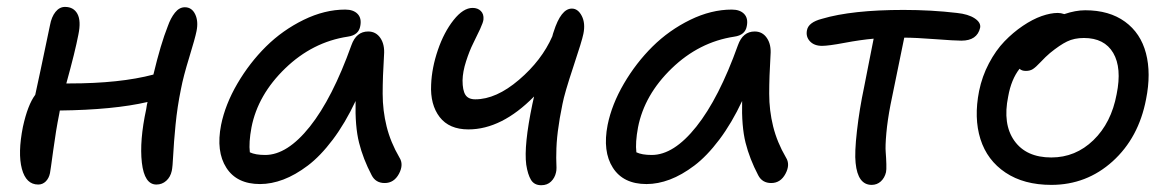

<svg xmlns="http://www.w3.org/2000/svg" viewBox="-20 -528 3427 561"><path d="M91.8 11.2Q56.2 11.2 43.9 -34.7Q31.7 -80.6 46.9 -157.2Q61 -221.7 83 -251Q92.8 -294.9 126 -454.1Q130.4 -478.5 142.1 -493.2Q153.8 -507.8 169.9 -507.8Q195.3 -507.8 206.3 -487.3Q217.3 -466.8 209 -426.8Q199.7 -377.9 173.8 -284.2H183.1Q330.6 -284.2 428.2 -310.1Q449.7 -399.9 470.2 -451.2Q478.5 -475.1 491.2 -491Q503.9 -506.8 520 -506.8Q540.5 -506.8 550.3 -486.3Q560.1 -465.8 554.2 -437Q550.3 -417 533 -360.6Q515.6 -304.2 508.8 -268.1Q498 -215.8 492.9 -163.1Q487.8 -110.4 486.1 -75.2Q484.4 -40 481.9 -28.8Q478 -10.7 465.8 0.2Q453.6 11.2 437 11.2Q401.9 11.2 394.5 -52.7Q387.2 -116.7 407.2 -209Q409.2 -223.6 411.1 -230Q312 -207 154.8 -205.1Q154.3 -203.1 153.8 -199.2Q153.3 -195.3 152.8 -193.8Q143.6 -148.4 135.5 -88.4Q127.4 -28.3 126 -22Q123 -7.3 113.8 2Q104.5 11.2 91.8 11.2Z M739.7 9.8Q671.9 9.8 641.4 -37.8Q610.8 -85.4 626 -163.1Q638.2 -223.1 673.6 -283.7Q709 -344.2 757.3 -392.1Q805.7 -439.9 867.2 -470Q928.7 -500 988.8 -500Q1012.7 -500 1024.9 -487.3Q1037.1 -474.6 1032.7 -452.1Q1028.3 -425.3 996.1 -420.9Q893.1 -405.3 813.2 -328.1Q733.4 -251 714.8 -155.8Q706.5 -111.3 710 -83Q726.1 -75.2 754.9 -75.2Q819.3 -75.2 885.3 -158Q951.2 -240.7 1006.8 -396Q1021 -436 1055.7 -436Q1078.6 -436 1091.6 -416.7Q1104.5 -397.5 1102.1 -367.2Q1098.1 -303.2 1098.1 -254.2Q1098.1 -205.1 1109.6 -158.7Q1121.1 -112.3 1147 -67.9Q1160.2 -47.4 1145.8 -20.3Q1131.3 6.8 1104 6.8Q1077.6 6.8 1065.9 -16.1Q1041 -63.5 1029.1 -111.1Q1017.1 -158.7 1019 -232.9Q988.8 -168.5 952.4 -120.1Q916 -71.8 879.4 -44.2Q842.8 -16.6 807.9 -3.4Q772.9 9.8 739.7 9.8Z M1348.6 -149.9Q1292.5 -149.9 1264.6 -186Q1236.8 -222.2 1239.7 -280.8Q1241.7 -330.1 1259.5 -382.1Q1277.3 -434.1 1305.4 -469.5Q1333.5 -504.9 1360.8 -504.9Q1376 -504.9 1385 -495.8Q1394 -486.8 1392.6 -471.2Q1392.1 -463.4 1382.8 -443.1Q1373.5 -422.9 1362.5 -401.1Q1351.6 -379.4 1341.8 -348.9Q1332 -318.4 1331.5 -293Q1331.5 -264.2 1339.8 -251Q1348.1 -237.8 1368.7 -237.8Q1429.7 -237.8 1496.3 -294.7Q1563 -351.6 1593.8 -421.9Q1594.2 -424.8 1595.7 -429.2Q1597.2 -433.6 1597.7 -435.1Q1619.1 -502.9 1650.9 -502.9Q1668.9 -502.9 1679.9 -481.4Q1690.9 -460 1684.6 -429.2Q1680.7 -409.2 1655 -332.3Q1629.4 -255.4 1623.5 -224.1Q1605.5 -137.7 1605.5 -80.1Q1605 -65.9 1605.5 -56.2Q1606 -46.4 1606 -37.8Q1606 -29.3 1604.5 -23.9Q1601.1 -8.3 1590.1 2.4Q1579.1 13.2 1561.5 13.2Q1541 13.2 1531.5 -2.4Q1522 -18.1 1517.6 -46.9Q1510.3 -103 1535.6 -224.1Q1536.6 -230 1540.5 -246.1Q1445.8 -149.9 1348.6 -149.9Z M1869.1 9.8Q1801.3 9.8 1770.8 -37.8Q1740.2 -85.4 1755.4 -163.1Q1767.6 -223.1 1803 -283.7Q1838.4 -344.2 1886.7 -392.1Q1935.1 -439.9 1996.6 -470Q2058.1 -500 2118.2 -500Q2142.1 -500 2154.3 -487.3Q2166.5 -474.6 2162.1 -452.1Q2157.7 -425.3 2125.5 -420.9Q2022.5 -405.3 1942.6 -328.1Q1862.8 -251 1844.2 -155.8Q1835.9 -111.3 1839.4 -83Q1855.5 -75.2 1884.3 -75.2Q1948.7 -75.2 2014.6 -158Q2080.6 -240.7 2136.2 -396Q2150.4 -436 2185.1 -436Q2208 -436 2220.9 -416.7Q2233.9 -397.5 2231.4 -367.2Q2227.5 -303.2 2227.5 -254.2Q2227.5 -205.1 2239 -158.7Q2250.5 -112.3 2276.4 -67.9Q2289.6 -47.4 2275.1 -20.3Q2260.7 6.8 2233.4 6.8Q2207 6.8 2195.3 -16.1Q2170.4 -63.5 2158.4 -111.1Q2146.5 -158.7 2148.4 -232.9Q2118.2 -168.5 2081.8 -120.1Q2045.4 -71.8 2008.8 -44.2Q1972.2 -16.6 1937.3 -3.4Q1902.3 9.8 1869.1 9.8Z M2526.9 12.2Q2486.3 12.2 2480 -51.8Q2476.6 -81.5 2483.9 -145.5Q2491.2 -209.5 2504.9 -273.9Q2510.3 -302.7 2519.8 -349.9Q2529.3 -397 2532.7 -415Q2494.1 -411.6 2447.5 -402.8Q2400.9 -394 2381.8 -394Q2358.9 -394 2346.4 -407.5Q2334 -420.9 2337.9 -439.9Q2342.3 -462.9 2381.8 -473.1Q2469.2 -499 2620.1 -499Q2701.2 -499 2775.9 -490.2Q2809.1 -486.8 2827.9 -474.4Q2846.7 -461.9 2843.8 -446.8Q2835 -409.2 2789.1 -409.2Q2769.5 -409.2 2711.9 -413.6Q2654.3 -418 2622.1 -418Q2618.7 -401.9 2582 -222.2Q2573.2 -176.8 2569.8 -138.9Q2566.4 -101.1 2567.9 -83.7Q2569.3 -66.4 2569.8 -48.6Q2570.3 -30.8 2568.8 -24.9Q2564.9 -8.3 2553.7 2Q2542.5 12.2 2526.9 12.2Z M3051.8 12.2Q2971.7 12.2 2918 -23.7Q2864.3 -59.6 2844.7 -121.6Q2825.2 -183.6 2840.8 -262.2Q2849.6 -305.2 2869.6 -343Q2889.6 -380.9 2914.8 -407Q2939.9 -433.1 2968.5 -452.4Q2997.1 -471.7 3023.4 -481Q3049.8 -490.2 3070.8 -490.2Q3079.6 -490.2 3089.8 -486.8Q3122.6 -498 3150.9 -498Q3221.2 -498 3267.1 -464.6Q3313 -431.2 3328.4 -372.3Q3343.8 -313.5 3328.6 -237.8Q3307.1 -125.5 3231 -56.6Q3154.8 12.2 3051.8 12.2ZM2925.8 -246.1Q2909.2 -165.5 2943.8 -116.7Q2978.5 -67.9 3051.8 -67.9Q3122.6 -67.9 3174.8 -118.4Q3227.1 -168.9 3242.7 -252.9Q3258.3 -329.6 3232.7 -373.3Q3207 -417 3147 -417Q3118.7 -417 3097.7 -406.7Q3076.7 -396.5 3047.9 -373Q3035.2 -362.3 3020.8 -346.9Q3006.3 -331.5 2998 -326.2Q2989.7 -320.8 2977.5 -320.8Q2965.3 -320.8 2959 -327.1Q2934.6 -295.9 2925.8 -246.1Z"/></svg>

Font: Shantell Sans Normal
Style: Italic
Weight: 400
Italic angle: -11.31°
Designer: Stephen Nixon, Anya Danilova, Shantell Martin
Foundry: Arrow Type
Version: Version 1.006;[559af2be0]